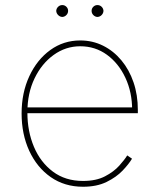

<svg xmlns="http://www.w3.org/2000/svg" viewBox="-20 -710 612 742"><path d="M300.8 11.7Q229.5 11.7 176 -25.6Q122.6 -63 93 -127.2Q63.5 -191.4 63.5 -271.5Q63.5 -351.6 93.3 -415.5Q123 -479.5 174.3 -516.6Q225.6 -553.7 290 -553.7Q337.9 -553.7 378.4 -533.4Q418.9 -513.2 449.2 -476.8Q479.5 -440.4 496.1 -391.6Q512.7 -342.8 512.7 -285.2V-272.5H75.2V-294.9H500.5L490.7 -285.2Q490.7 -353.5 464.6 -409.4Q438.5 -465.3 393.3 -498.3Q348.1 -531.2 290 -531.2Q233.9 -531.2 187.5 -497.8Q141.1 -464.4 113.5 -407Q85.9 -349.6 85.9 -277.3V-274.4Q85.9 -202.6 111.1 -142.8Q136.2 -83 184.3 -46.9Q232.4 -10.7 300.8 -10.7Q351.6 -10.7 385.7 -28.6Q419.9 -46.4 440.9 -69.8Q461.9 -93.3 471.7 -109.4L490.2 -96.7Q478 -76.2 453.9 -50.8Q429.7 -25.4 391.8 -6.8Q354 11.7 300.8 11.7ZM220.7 -644.5Q211.4 -645 204.6 -651.9Q197.8 -658.7 197.3 -668Q197.8 -677.2 204.6 -683.8Q211.4 -690.4 220.7 -690.4Q230 -690.4 236.6 -683.8Q243.2 -677.2 243.2 -668Q243.2 -658.7 236.6 -651.9Q230 -645 220.7 -644.5ZM356.4 -644.5Q347.2 -645 340.6 -651.9Q334 -658.7 334 -668Q334 -677.2 340.6 -683.8Q347.2 -690.4 356.4 -690.4Q366.2 -690.4 372.8 -683.8Q379.4 -677.2 379.9 -668Q379.4 -658.7 372.8 -651.9Q366.2 -645 356.4 -644.5Z"/></svg>

Font: Inter Tight Thin
Style: Regular
Weight: 250
Designer: Rasmus Andersson
Foundry: rsms
Version: Version 3.004